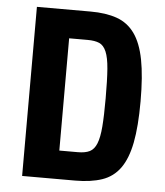

<svg xmlns="http://www.w3.org/2000/svg" viewBox="-51 -733 667 778"><g transform="rotate(5 283.0 -344.0)"><path d="M67.8 0H283.4Q347.2 0 392.5 -15.3Q437.8 -30.6 465.8 -69.5Q493.8 -108.4 506.7 -174.7Q519.6 -241 519.6 -343Q519.6 -445 506.7 -511.7Q493.8 -578.4 465.8 -617.4Q437.8 -656.4 393.3 -672.1Q348.8 -687.8 285.8 -687.8H67.8ZM209 -115.6V-572.2H284.2Q313.6 -572.2 331.7 -564.4Q349.8 -556.6 360.2 -532.2Q370.6 -507.8 374.1 -462.7Q377.6 -417.6 377.6 -342.2Q377.6 -271.8 374.1 -227.5Q370.6 -183.2 360.6 -158.4Q350.6 -133.6 332.5 -124.6Q314.4 -115.6 284.2 -115.6Z"/></g></svg>

Font: Secuela Light
Style: Regular
Weight: 300
Designer: Fernando Haro
Foundry: deFharo
Version: Version 1.708